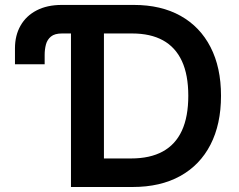

<svg xmlns="http://www.w3.org/2000/svg" viewBox="-20 -747 956 767"><path d="M39.8 -490.4V-554Q39.8 -605.5 62 -644.5Q84.2 -683.6 126.1 -705.4Q168 -727.3 226.6 -727.3H321V-613.3H227.6Q198.5 -613.3 183.6 -601Q168.7 -588.8 163.5 -569.2Q158.4 -549.7 158.4 -527.7V-490.4ZM509.9 0H263.5V-727.3H514.9Q623.2 -727.3 701.2 -683.8Q779.1 -640.3 821 -558.9Q862.9 -477.6 862.9 -364.3Q862.9 -250.7 820.8 -169Q778.8 -87.4 699.8 -43.7Q620.7 0 509.9 0ZM395.2 -114H503.6Q579.5 -114 630.3 -141.9Q681.1 -169.7 706.7 -225.3Q732.2 -280.9 732.2 -364.3Q732.2 -447.8 706.7 -503Q681.1 -558.2 631.2 -585.8Q581.3 -613.3 507.5 -613.3H395.2Z"/></svg>

Font: InterMG SemiBold
Style: Regular
Weight: 600
Designer: Rasmus Andersson
Foundry: rsms
Version: Version 3.019;December 26, 2023;FontCreator 15.0.0.2955 64-b